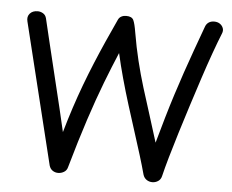

<svg xmlns="http://www.w3.org/2000/svg" viewBox="-55 -855 1136 939"><g transform="rotate(5 513.0 -385.5)"><path d="M49 -711Q43 -734 56.5 -749.5Q70 -765 95 -765Q109 -765 121.5 -757.5Q134 -750 138 -734Q151 -679 164 -625Q177 -571 190 -517.5Q203 -464 216 -410Q229 -356 242.5 -300.5Q256 -245 269 -187Q287 -250 306.5 -309.5Q326 -369 347 -425Q368 -481 391 -536.5Q414 -592 438.5 -647Q463 -702 489 -758Q494 -769 504.5 -774.5Q515 -780 528 -780Q556 -780 564 -763Q572 -746 579 -703Q591 -632 607 -566.5Q623 -501 642.5 -437.5Q662 -374 683 -309Q704 -244 725 -175Q743 -240 760.5 -300Q778 -360 796 -416.5Q814 -473 833 -528.5Q852 -584 872.5 -641Q893 -698 915 -758Q920 -774 931.5 -782Q943 -790 959 -790Q976 -790 987.5 -782Q999 -774 1003.5 -761.5Q1008 -749 1002 -735Q985 -693 964 -634.5Q943 -576 920.5 -507.5Q898 -439 875.5 -368.5Q853 -298 832.5 -231.5Q812 -165 796 -109Q780 -53 771 -15Q767 2 754 10.5Q741 19 726 19Q710 19 697.5 10.5Q685 2 680 -14Q669 -55 652.5 -108.5Q636 -162 616.5 -222.5Q597 -283 577 -347Q557 -411 539.5 -474.5Q522 -538 509 -596Q480 -528 448 -445Q416 -362 381.5 -257Q347 -152 309 -18Q305 -2 291.5 6Q278 14 263 14Q248 14 236 6Q224 -2 219 -18Z"/></g></svg>

Font: Playpen Sans Thai
Style: Regular
Weight: 400
Designer: Sirin Gunkloy, Laura Meseguer, Veronika Burian, José Scaglione
Foundry: TypeTogether
Version: Version 2.000